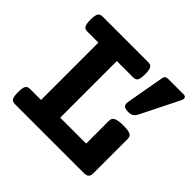

<svg xmlns="http://www.w3.org/2000/svg" viewBox="-149 -744 898 898"><g transform="rotate(45 300.0 -295.0)"><path d="M501.1 -373.2Q494.2 -359.8 484.7 -354.2Q475.2 -348.5 458.3 -348.5Q438.1 -348.5 430.4 -356.4Q422.7 -364.3 426 -383.3L459.9 -574Q463.1 -590.2 480.9 -590.2H585.5Q595.6 -590.2 598.8 -582.7Q602 -575.3 596.8 -564.8ZM131.3 -479.5H60.1Q51.8 -479.5 45.9 -481.4Q40 -483.4 36.4 -488.8Q32.7 -494.1 31 -503.9Q29.3 -513.7 29.3 -529.3Q29.3 -544.9 31 -554.7Q32.7 -564.5 36.4 -570.1Q40 -575.7 45.9 -577.6Q51.8 -579.6 60.1 -579.6H359.9Q368.2 -579.6 374 -577.6Q379.9 -575.7 383.5 -570.1Q387.2 -564.5 388.9 -554.7Q390.6 -544.9 390.6 -529.3Q390.6 -513.7 388.9 -503.9Q387.2 -494.1 383.5 -488.8Q379.9 -483.4 374 -481.4Q368.2 -479.5 359.9 -479.5H253.4V-105H424.8V-257.3Q424.8 -273.9 439.5 -281Q454.1 -288.1 489.3 -288.1Q506.8 -288.1 517.8 -286.4Q528.8 -284.7 535.4 -281Q542 -277.3 544.4 -271.5Q546.9 -265.6 546.9 -257.3V-31.7Q546.9 -14.6 539.6 -7.3Q532.2 0 515.1 0H60.1Q51.8 0 45.9 -2Q40 -3.9 36.4 -9.3Q32.7 -14.6 31 -24.4Q29.3 -34.2 29.3 -49.8Q29.3 -65.4 31 -75.2Q32.7 -85 36.4 -90.6Q40 -96.2 45.9 -98.1Q51.8 -100.1 60.1 -100.1H131.3Z"/></g></svg>

Font: Courier Prime
Style: Bold
Weight: 700
Monospace: yes
Designer: Alan Dague-Greene
Foundry: Quote-Unquote Apps
Version: Version 1.202